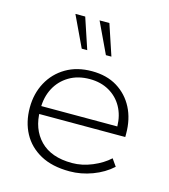

<svg xmlns="http://www.w3.org/2000/svg" viewBox="-96 -687 684 775"><g transform="rotate(15 245.5 -300.0)"><path d="M265 10Q192 10 143 -17Q94 -44 69 -90.5Q44 -137 44 -197Q44 -256 69.5 -303Q95 -350 141 -377Q187 -404 249 -404Q311 -404 355 -377Q399 -350 423 -303.5Q447 -257 447 -196V-182H75V-215H405Q404 -261 384.5 -296Q365 -331 330 -351Q295 -371 249 -371Q199 -371 162.5 -349Q126 -327 106.5 -290Q87 -253 87 -206V-197Q87 -119 133 -72Q179 -25 266 -25Q308 -25 350 -42.5Q392 -60 420 -86L441 -56Q407 -25 360 -7.5Q313 10 265 10ZM286 -481 225 -610H266L309 -481ZM185 -481 124 -610H165L208 -481Z"/></g></svg>

Font: Rokkitt SemiBold ExtraLight
Style: Regular
Weight: 250
Version: Version 3.103